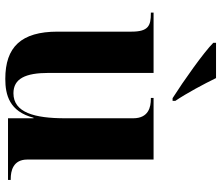

<svg xmlns="http://www.w3.org/2000/svg" viewBox="-74 -732 816 707"><g transform="rotate(90 333.5 -378.0)"><path d="M341 -606H351V-616C322 -659 289 -721 267 -766H137V-756C172 -721 278 -646 341 -606ZM270 10C329 10 390 -5 413 -94H415V0H642V-10H638C610 -10 567 -18 567 -71V-536H340V-526H344C373 -526 415 -518 415 -461V-210C415 -98 394 -20 323 -20C269 -20 248 -64 248 -150V-536H26V-526H29C74 -526 96 -517 96 -455V-183C96 -48 153 10 270 10Z"/></g></svg>

Font: Noto Serif Display
Style: Bold
Weight: 700
Designer: Monotype Design Team
Foundry: Monotype Imaging Inc.
Version: Version 2.009